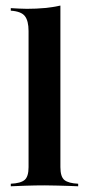

<svg xmlns="http://www.w3.org/2000/svg" viewBox="-20 -651 311 671"><path d="M17.7 0V-8.9Q52.4 -10.5 66.1 -22.2Q79.8 -33.9 79.8 -66.9V-542.7Q79.8 -578.2 66.9 -594.8Q54 -611.3 17.7 -613.7V-622.6Q32.3 -621.8 46.8 -621Q61.3 -620.2 74.2 -620.2Q107.3 -620.2 136.7 -623Q166.1 -625.8 191.1 -631.5V-66.9Q191.1 -33.1 205.2 -21.8Q219.4 -10.5 253.2 -8.9V0Q241.9 -0.8 223.4 -1.2Q204.8 -1.6 182.3 -2.4Q159.7 -3.2 137.1 -3.2Q104 -3.2 69.4 -2Q34.7 -0.8 17.7 0Z"/></svg>

Font: Playfair 144pt
Style: Bold
Weight: 700
Version: Version 2.001;gftools[0.9.30]